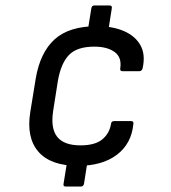

<svg xmlns="http://www.w3.org/2000/svg" viewBox="-20 -645 628 704"><path d="M301 -528 315 -615Q317 -625 326 -625H381Q392 -625 390 -615L377 -532ZM221 39Q211 39 213 29L227 -58L301 -54L288 29Q286 39 276 39ZM266 -37Q166 -37 121 -88.5Q76 -140 91 -234L111 -357Q127 -452 180 -500.5Q233 -549 336 -549Q393 -549 434.5 -531Q476 -513 495 -479Q514 -445 503 -395Q500 -384 491 -384H429Q419 -384 421 -395Q427 -435 400 -454.5Q373 -474 326 -474Q262 -474 232.5 -443Q203 -412 192 -347L175 -239Q165 -174 190 -143Q215 -112 275 -112Q328 -112 354.5 -133.5Q381 -155 387 -190Q388 -201 398 -201H461Q471 -201 469 -190Q462 -118 408.5 -77.5Q355 -37 266 -37Z"/></svg>

Font: Sofia Sans Hairline
Style: Italic
Weight: 1
Italic angle: -9°
Designer: Botio Nikoltchev, Ani Petrova
Foundry: lettersoup
Version: Version 4.102